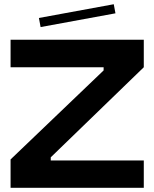

<svg xmlns="http://www.w3.org/2000/svg" viewBox="-20 -888 730 908"><path d="M30 0V-134L470 -555V-570H30V-700H660V-570L220 -144V-129H660V0ZM164 -803 518 -868 526 -825 172 -760Z"/></svg>

Font: Vina Sans
Style: Regular
Weight: 400
Designer: Andree Nguyen
Foundry: Nguyen Type Foundry
Version: Version 1.002; ttfautohint (v1.8.4.7-5d5b);gftools[0.9.28]